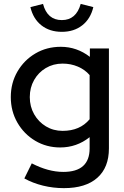

<svg xmlns="http://www.w3.org/2000/svg" viewBox="-20 -760 643 994"><path d="M310.8 214Q255.3 214 202.4 201Q149.5 187.9 106 163.8L144.5 85.7Q229.9 130 307.8 130Q444 130 444 8.3V-49.9Q377.1 3.4 291.5 3.4Q220.7 3.4 162.5 -31.1Q104.3 -65.7 70.1 -125.1Q35.9 -184.5 35.9 -257.4Q35.9 -330.3 70.3 -389.6Q104.7 -448.8 163.2 -483.2Q221.7 -517.7 294.7 -517.7Q377.8 -517.7 445.3 -465.7V-509.2H543.9V8.2Q543.9 107.5 483.6 160.7Q423.4 214 310.8 214ZM304 -82.5Q394.2 -82.5 444 -142.7V-371.3Q420.2 -399.2 383.5 -415Q346.8 -430.7 304.2 -430.7Q256 -430.7 217.5 -408Q179 -385.2 156.6 -345.8Q134.2 -306.3 134.2 -257.4Q134.2 -208.2 156.8 -168.5Q179.4 -128.8 218 -105.6Q256.5 -82.5 304 -82.5ZM300.2 -595.2Q237 -595.2 194.3 -628.9Q151.6 -662.6 137.4 -723.2L202.7 -739.8Q224.8 -656 300.2 -656Q374.5 -656 397.8 -739.8L463.1 -723.2Q448.9 -662.6 405.8 -628.9Q362.8 -595.2 300.2 -595.2Z"/></svg>

Font: Red Hat Display VF
Style: Regular
Weight: 300
Designer: Pentagram, MCKL
Foundry: Pentagram, MCKL
Version: Version 1.023